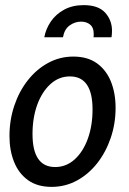

<svg xmlns="http://www.w3.org/2000/svg" viewBox="-20 -720 504 750"><path d="M181.5 10Q126 10 89.5 -16.2Q53 -42.5 35 -87.5Q17 -132.5 17 -188.5Q17 -251 35.8 -307Q54.5 -363 88.5 -406.2Q122.5 -449.5 168 -474.2Q213.5 -499 266.5 -499Q322.5 -499 359 -472.5Q395.5 -446 413.5 -400.8Q431.5 -355.5 431.5 -299Q431.5 -237 412.5 -181.2Q393.5 -125.5 359.8 -82.5Q326 -39.5 280.5 -14.8Q235 10 181.5 10ZM195.5 -67.5Q238.5 -67.5 271.5 -97.2Q304.5 -127 323 -178Q341.5 -229 341.5 -292.5Q341.5 -421.5 253 -421.5Q210 -421.5 177 -391.5Q144 -361.5 125.5 -310.8Q107 -260 107 -196.5Q107 -67.5 195.5 -67.5ZM307 -700Q364 -700 390.8 -670.5Q417.5 -641 417.5 -600Q417.5 -592 417 -586.5Q416.5 -581 415.5 -574.5H345Q346 -577 346 -581.2Q346 -585.5 346 -589Q346 -612.5 332 -624Q318 -635.5 296.5 -635.5Q273 -635.5 252.2 -620.8Q231.5 -606 226 -574.5H153Q159 -607 178.5 -635.8Q198 -664.5 230.5 -682.2Q263 -700 307 -700Z"/></svg>

Font: Cabin Condensed
Style: Italic
Weight: 400
Width: 3
Italic angle: -10°
Designer: Pablo Impallari
Foundry: Pablo Impallari. http://www.impallari.com Igino Marini. http://www.ikern.com
Version: Version 3.001; ttfautohint (v1.8.3)